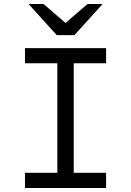

<svg xmlns="http://www.w3.org/2000/svg" viewBox="-20 -941 656 961"><path d="M267 0V-700H349V0ZM105 0V-76H511V0ZM105 -624.5V-700H511V-624.5ZM264 -765 123 -921H198L308 -826L418 -921H493.5L352.5 -765Z"/></svg>

Font: Overpass Mono
Style: Regular
Weight: 400
Designer: Delve Withrington, Dave Bailey
Foundry: Delve Fonts LLC
Version: Version 4.000